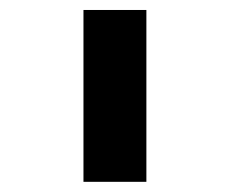

<svg xmlns="http://www.w3.org/2000/svg" viewBox="-20 -830 459 383"><path d="M146.5 -810.1H272V-467.3H146.5Z"/></svg>

Font: Krona One
Style: Regular
Weight: 400
Version: Version 1.003